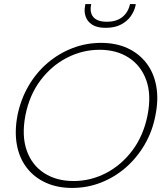

<svg xmlns="http://www.w3.org/2000/svg" viewBox="-20 -918 812 945"><path d="M335 7Q262 7 205 -19Q148 -45 111.5 -92.5Q75 -140 63 -205.5Q51 -271 66 -350Q82 -429 120 -494.5Q158 -560 213.5 -607.5Q269 -655 336.5 -681Q404 -707 477 -707Q551 -707 607.5 -681Q664 -655 700.5 -607.5Q737 -560 749 -494.5Q761 -429 745 -350Q730 -271 691.5 -205.5Q653 -140 598 -92.5Q543 -45 476 -19Q409 7 335 7ZM342 -27Q426 -27 501.5 -66Q577 -105 631.5 -177.5Q686 -250 706 -350Q726 -451 700 -523Q674 -595 614 -634Q554 -673 470 -673Q386 -673 310 -634Q234 -595 179.5 -523Q125 -451 105 -350Q86 -250 111.5 -177.5Q137 -105 197.5 -66Q258 -27 342 -27ZM647 -890Q641 -863 623.5 -838Q606 -813 575 -797Q544 -781 500 -781Q457 -781 433 -797Q409 -813 401 -838Q393 -863 399 -890L400 -898H429Q420 -857 439.5 -834Q459 -811 506 -811Q553 -811 582 -834Q611 -857 620 -898H648Z"/></svg>

Font: Albert Sans ExtraLight
Style: Italic
Weight: 250
Italic angle: -11.25°
Designer: Andreas Rasmussen
Foundry: a.Foundry
Version: Version 1.025